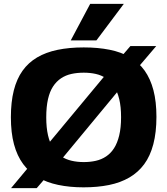

<svg xmlns="http://www.w3.org/2000/svg" viewBox="-20 -954 860 988"><path d="M169 14H37L172 -148L174 -149L568 -623H570L651 -717H784L652 -562L650 -561L260 -90L258 -89ZM411 -120Q444 -120 473 -126.5Q502 -133 526 -149Q550 -165 567 -191.5Q584 -218 593.5 -257.5Q603 -297 603 -351Q603 -405 593.5 -444Q584 -483 567 -509Q550 -535 526 -551Q502 -567 473 -573.5Q444 -580 411 -580Q377 -580 347.5 -573.5Q318 -567 294 -551Q270 -535 253 -509Q236 -483 227 -444Q218 -405 218 -350Q218 -297 227 -258Q236 -219 253 -192.5Q270 -166 294 -150Q318 -134 347.5 -127Q377 -120 411 -120ZM410 10Q339 10 279.5 -2.5Q220 -15 175 -41.5Q130 -68 99 -110Q68 -152 52 -211.5Q36 -271 36 -351Q36 -429 51 -488.5Q66 -548 96 -590Q126 -632 171 -658.5Q216 -685 276 -697.5Q336 -710 411 -710Q484 -710 544 -698Q604 -686 649 -659.5Q694 -633 724 -591Q754 -549 769.5 -490Q785 -431 785 -353Q785 -273 769 -212Q753 -151 722 -109Q691 -67 645.5 -40.5Q600 -14 541 -2Q482 10 410 10ZM344 -746 444 -934H617L476 -746Z"/></svg>

Font: Georama SemiExpanded
Style: Bold
Weight: 700
Width: 6
Designer: Jean-Baptiste Levee
Foundry: Production Type
Version: Version 1.001